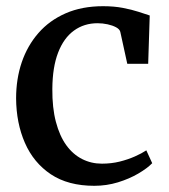

<svg xmlns="http://www.w3.org/2000/svg" viewBox="-20 -589 545 620"><path d="M284.5 11Q200 11 144.2 -26.2Q88.5 -63.5 60.5 -127.5Q32.5 -191.5 32 -271.5Q32 -334 50.2 -387.8Q68.5 -441.5 104 -482.2Q139.5 -523 192 -546Q244.5 -569 313 -569Q348 -569 376.8 -563.5Q405.5 -558 427.5 -550.8Q449.5 -543.5 463.5 -539L458.5 -383H391L368.5 -486Q366.5 -494.5 355 -500.8Q343.5 -507 327.5 -510.5Q311.5 -514 295 -514Q251.5 -514 218.8 -490.2Q186 -466.5 167.8 -419.5Q149.5 -372.5 149 -302Q148.5 -241 160.5 -195.5Q172.5 -150 194 -120.2Q215.5 -90.5 245 -75.5Q274.5 -60.5 309 -60.5Q339.5 -60.5 366.5 -67.2Q393.5 -74 415.5 -83.8Q437.5 -93.5 452.5 -103.5L471.5 -62Q455.5 -45.5 426.5 -28.5Q397.5 -11.5 360.8 -0.2Q324 11 284.5 11Z"/></svg>

Font: Merriweather 20pt Medium
Style: Regular
Weight: 500
Version: Version 2.100